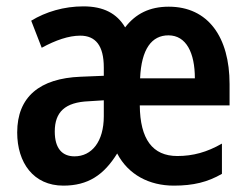

<svg xmlns="http://www.w3.org/2000/svg" viewBox="-20 -573 781 603"><path d="M510 -552C450 -552 406 -530 373 -487C347 -531 305 -553 242 -553C181 -553 124 -536 78 -508L111 -423C155 -447 196 -461 232 -461C280 -461 306 -430 306 -361V-335L233 -332C105 -327 34 -269 34 -157C34 -62 85 10 179 10C256 10 306 -23 348 -91C383 -24 449 10 526 10C587 10 632 -1 677 -27V-122C630 -95 586 -83 537 -83C459 -83 420 -136 419 -242H701V-309C701 -456 634 -552 510 -552ZM509 -462C565 -462 592 -407 592 -327H420C424 -420 457 -462 509 -462ZM259 -255 306 -258V-208C306 -128 268 -82 214 -82C176 -82 152 -106 152 -160C152 -221 184 -252 259 -255Z"/></svg>

Font: Noto Sans Lao Condensed SemiBold
Style: Regular
Weight: 600
Width: 3
Designer: Monotype Design Team
Foundry: Monotype Imaging Inc.
Version: Version 2.003